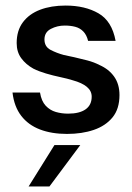

<svg xmlns="http://www.w3.org/2000/svg" viewBox="-20 -470 476 691"><path d="M221 12Q166 12 124 -4Q82 -20 56.5 -53Q31 -86 25 -137H124Q129 -106 144.5 -89.5Q160 -73 181 -67Q202 -61 225 -61Q266 -61 288 -76.5Q310 -92 310 -122Q310 -143 292.5 -157.5Q275 -172 242 -181Q223 -187 197 -192.5Q171 -198 145.5 -205.5Q120 -213 100 -223Q73 -238 56.5 -260.5Q40 -283 40 -315Q40 -360 62.5 -390Q85 -420 124.5 -435Q164 -450 216 -450Q286 -450 334.5 -422Q383 -394 396 -323H297Q292 -344 280 -356.5Q268 -369 251 -373.5Q234 -378 213 -378Q186 -378 163 -366Q140 -354 140 -328Q140 -302 162 -290.5Q184 -279 210 -272Q225 -269 247.5 -264Q270 -259 294.5 -252.5Q319 -246 338 -236Q372 -221 391 -194Q410 -167 410 -128Q410 -78 385 -47.5Q360 -17 317.5 -2.5Q275 12 221 12ZM83 201 176 52H269L158 201Z"/></svg>

Font: Teachers Medium
Style: Regular
Weight: 500
Designer: Alfredo Marco Pradil, Chank Diesel
Version: Version 1.001